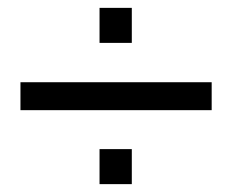

<svg xmlns="http://www.w3.org/2000/svg" viewBox="-20 -577 589 488"><path d="M315 -468H233V-557H315ZM518 -297H32V-368H518ZM315 -109H233V-198H315Z"/></svg>

Font: Libra Sans
Style: Regular
Weight: 400
Foundry: Context Ltd
Version: Version 1.002